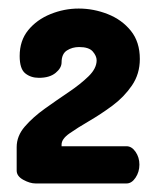

<svg xmlns="http://www.w3.org/2000/svg" viewBox="-20 -751 366 449"><path d="M63 -322Q50 -322 34.5 -330.5Q19 -339 19 -352V-407Q19 -433 38 -455Q57 -477 85 -497Q113 -517 140.5 -535.5Q168 -554 187 -572.5Q206 -591 206 -610Q206 -620 197 -630.5Q188 -641 165 -641Q149 -641 136.5 -633Q124 -625 124 -605Q124 -592 110 -580.5Q96 -569 71 -569Q52 -569 39 -579.5Q26 -590 26 -620Q26 -656 46 -680.5Q66 -705 98 -718Q130 -731 164 -731Q199 -731 232 -718Q265 -705 286 -679Q307 -653 307 -613Q307 -578 288.5 -551Q270 -524 243 -504Q216 -484 188.5 -468Q161 -452 142.5 -439Q124 -426 124 -413V-409H276Q288 -409 297 -396Q306 -383 306 -366Q306 -349 297 -335.5Q288 -322 276 -322Z"/></svg>

Font: Dosis ExtraLight ExtraBold
Style: Regular
Weight: 800
Version: Version 3.001; ttfautohint (v1.8.2)